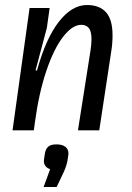

<svg xmlns="http://www.w3.org/2000/svg" viewBox="-20 -520 525 766"><path d="M429 -379Q429 -346 424 -316L376 0H291L341 -318Q345 -342 345 -364Q345 -395 334.5 -408Q324 -421 304 -421Q269 -421 232 -373.5Q195 -326 165 -237.5Q135 -149 119 -30L115 0H30L98 -488H178L167 -409L122 -240L125 -238L128 -240Q163 -367 215 -433.5Q267 -500 327 -500Q377 -500 403 -471Q429 -442 429 -379ZM234 167 206 226H154L180 155Q155 146 155 122L156 113L159 93Q162 74 172.5 65Q183 56 205 56Q228 56 240.5 65.5Q253 75 253 92Q253 99 252 102L249 122Q245 143 234 167Z"/></svg>

Font: Ropa Sans
Style: Italic
Weight: 400
Version: Version 1.100